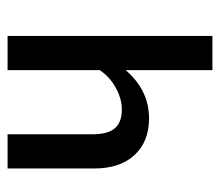

<svg xmlns="http://www.w3.org/2000/svg" viewBox="-56 -510 567 494"><g transform="rotate(-90 227.0 -263.5)"><path d="M381 -527V0H293V-223Q241 -163 169 -163Q109 -163 74.5 -200.5Q40 -238 40 -304V-527H128V-309Q128 -269 143.5 -251Q159 -233 192 -233Q219 -233 247.5 -248.5Q276 -264 293 -290V-527Z"/></g></svg>

Font: Fira Sans Extra Condensed
Style: Regular
Weight: 400
Width: 1
Designer: Carrois Corporate & Edenspiekermann AG
Foundry: Carrois Corporate GbR & Edenspiekermann AG
Version: Version 4.203